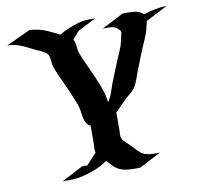

<svg xmlns="http://www.w3.org/2000/svg" viewBox="-108 -750 862 828"><g transform="rotate(-10 323.0 -335.5)"><path d="M72.8 -668.9Q92 -668.2 108.4 -664.4Q124.8 -660.6 140 -654.8Q155.3 -648.9 170 -641.5Q184.8 -634 201.4 -626Q218.3 -637 236.7 -644.7Q255.1 -652.3 274.2 -658.7Q287.4 -663.1 301.5 -666.1Q315.7 -669.2 329.6 -669.4H353.8Q355 -669.4 356 -669.3Q356.9 -669.2 358.2 -669.2Q358.6 -669.2 359.6 -669.2Q360.6 -669.2 361.5 -669.1Q362.3 -668.9 362.7 -668.9Q363 -668.9 362.5 -668.9Q361.3 -668.7 359.4 -668.7L281.2 -628.4Q273.9 -620.4 267 -611.8Q260 -603.3 252.2 -595.5Q255.9 -590.1 257.7 -584Q259.5 -577.9 260.4 -571.4Q261.2 -564.9 261.8 -558.3Q262.5 -551.8 263.4 -545.7Q264.2 -541.5 265.6 -537.4Q267.1 -533.2 268.6 -529.1Q276.6 -507.6 286.3 -487.1Q295.9 -466.6 305.2 -445.8Q312.3 -430.2 319 -414.4Q325.7 -398.7 332 -382.6Q336.9 -370.1 341.3 -357.8Q345.7 -345.5 348.4 -332.3Q349.6 -325.2 350.6 -318.2Q351.6 -311.3 352.8 -304.2Q355 -306.6 357.2 -310.1Q366.5 -324.2 372.1 -340.8Q377.7 -357.4 383.1 -373.3Q384.3 -377 386.2 -382Q388.2 -387 390 -391.6Q391.8 -396.2 393.4 -399.9Q395 -403.6 395.5 -405Q404.1 -426.5 412.5 -447.5Q420.9 -468.5 429.9 -489.5Q434.6 -500.2 439 -510.1Q443.4 -520 447.3 -530.8Q450.4 -539.6 452.3 -548.6Q454.1 -557.6 456.3 -566.7Q457 -569.3 458 -573.2Q459 -577.1 460 -581.4Q460.9 -585.7 461.3 -589.5Q461.7 -593.3 460.9 -595.5Q453.9 -606 446.4 -611.1Q439 -616.2 430.4 -618.3Q421.9 -620.4 412.1 -620.2Q402.3 -620.1 390.9 -620.1Q389.6 -619.6 388.2 -619.8Q386.7 -619.9 385.5 -619.9L477.5 -667.5L468.8 -666.3Q469 -666.3 470 -666.7Q472.2 -667 474.4 -667.4Q476.6 -667.7 478.8 -668.2L480.2 -668.9Q481 -668.9 482.7 -669.1Q484.4 -669.2 484.9 -669.2H485.4Q491 -669.9 496.3 -669.6Q501.7 -669.2 507.3 -669.2Q515.9 -669.2 524.8 -668.7Q533.7 -668.2 542.1 -666.3Q550.5 -664.3 558.1 -660.4Q565.7 -656.5 571.8 -649.9Q596.9 -658 622.4 -663.2Q647.9 -668.5 674.1 -668.9L579.3 -619.9Q578.9 -619.9 578.6 -619.8Q578.4 -619.6 578.1 -619.6Q578.1 -619.4 578 -619.3Q577.9 -619.1 577.9 -618.9Q577.9 -618.7 577.9 -618Q577.9 -617.4 577.6 -617.2L577.4 -616.7V-616.2Q577.1 -614.7 576.9 -613.3Q576.7 -611.8 576.2 -610.4Q575.7 -607.7 575.1 -605.1Q574.5 -602.5 573.7 -599.9Q571 -587.9 567.7 -576.3Q564.5 -564.7 559.6 -553.5Q552 -535.9 544.4 -518.6Q536.9 -501.2 529.8 -483.6Q529.5 -482.9 527.6 -478Q525.6 -473.1 522.9 -466.1Q520.3 -459 517 -450.7Q513.7 -442.4 510.6 -434.7Q507.6 -427 505.1 -421Q502.7 -415 501.7 -412.6Q501.2 -411.6 501 -410.6Q500.5 -409.9 500.4 -408.9Q500.2 -408 500 -407.5Q499 -405.3 498.3 -403Q497.6 -400.6 496.6 -398.2L494.9 -393.8Q489.5 -376.7 481.9 -359.9Q477.8 -351.1 472.9 -344.2Q468 -337.4 462.4 -331.8Q456.8 -326.2 450.2 -320.9Q443.6 -315.7 436 -309.8Q427.7 -302.5 420.3 -294.4Q412.8 -286.4 405 -278.3L399.2 -272.5L397.5 -271L394 -267.1Q392.6 -265.6 392 -264.9Q391.4 -264.2 390.9 -263.7Q390.4 -263.2 389.6 -262.6Q388.9 -262 387.5 -260.7L380.4 -254.9V-177.7Q380.4 -169.9 379.5 -161.6Q378.7 -153.3 380.4 -145.5Q381.8 -138.9 385.5 -133.5Q389.2 -128.2 393.7 -123.7Q398.2 -119.1 403.3 -115Q408.4 -110.8 413.1 -106.4Q418.9 -100.8 424.4 -94.5Q429.9 -88.1 435.7 -82.2Q441.4 -76.2 447.5 -70.6Q453.6 -64.9 460.9 -60.8Q467 -57.1 474 -55.2Q481 -53.2 488 -52.2Q495.1 -51.3 502.3 -50.9Q509.5 -50.5 516.6 -50.3Q521.5 -50.5 526.1 -50.7Q530.8 -50.8 535.6 -50.8L442.4 -2.4H446Q444.8 -2.4 443.8 -2.3Q442.9 -2.2 441.7 -2L440.9 -1.7Q439.7 -1.7 437.3 -1.5Q434.8 -1.2 434.3 -1.5H433.3Q428.5 -1 423.5 -1Q418.5 -1 413.6 -1.2Q402.8 -1.5 392 -2.2Q381.1 -2.9 370.7 -5.2Q360.4 -7.6 350.6 -11.8Q340.8 -16.1 332.5 -23.4Q323.7 -30.8 316.2 -39.2Q308.6 -47.6 300.8 -55.9L296.6 -53Q269.5 -34.7 238.5 -23.2Q207.5 -11.7 175.5 -5.4Q157 -1.7 137.9 -1.7Q118.9 -1.7 100.3 -1.7L195.1 -50.8Q200.7 -50.8 206.1 -50.7Q211.4 -50.5 217 -50.5L219.5 -53Q230.7 -64.2 241.1 -76Q251.5 -87.9 262.5 -99.6Q262 -100.8 261.7 -101.9Q261.5 -103 261.2 -104.2Q259.3 -112.1 260.3 -120.4Q261.2 -128.7 261.2 -136.5V-217.3Q257.3 -218.8 253.7 -221.7Q245.1 -228.5 240.8 -237.8Q236.6 -247.1 234.4 -257.3Q232.2 -267.6 231.1 -278.2Q230 -288.8 227.8 -298.3Q224.9 -311.8 219.5 -324.2Q214.1 -336.7 209.2 -349.6Q207.8 -353.3 206.2 -356.8Q204.6 -360.4 203.4 -364Q197.3 -379.6 190.2 -395Q183.1 -410.4 175.9 -425.7Q168.7 -440.9 161.9 -456.4Q155 -471.9 149.4 -487.8Q147.9 -491.9 146.5 -496.1Q145 -500.2 144.3 -504.4Q143.3 -510.3 142.8 -516.6Q142.3 -522.9 141.5 -529.2Q140.6 -535.4 138.9 -541.3Q137.2 -547.1 133.5 -552Q129.9 -557.1 124 -561Q118.2 -564.9 111.6 -568.1Q105 -571.3 98.3 -574Q91.6 -576.7 85.9 -579.3Q74.5 -584.7 63.1 -590.7Q51.8 -596.7 40 -602.2Q28.3 -607.7 16.2 -611.8Q4.2 -616 -8.5 -617.9Q-12.7 -618.7 -15.4 -618.9Q-18.1 -619.1 -20.4 -619.4Q-22.7 -619.6 -25.4 -619.6Q-28.1 -619.6 -32.5 -619.9ZM449.2 -2.9Q449.7 -2.9 448.9 -2.8Q448 -2.7 447 -2.7Q448.5 -2.7 449.2 -2.9ZM187.3 -28.3Q186 -27.8 186.3 -27.8Q186.5 -27.8 187.7 -28.3ZM446.5 -2.7H447Q446.8 -2.7 446.7 -2.6Q446.5 -2.4 446 -2.4Q446.3 -2.4 446.3 -2.6Q446.3 -2.7 446.5 -2.7Z"/></g></svg>

Font: Autopia
Style: Bold
Weight: 700
Designer: Antoine Gelgon
Foundry: Antoine Gelgon
Version: 001.000